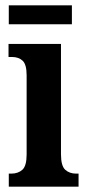

<svg xmlns="http://www.w3.org/2000/svg" viewBox="-20 -701 330 721"><path d="M13 0V-49H22Q48 -49 64 -63.5Q80 -78 80 -121V-418Q80 -459 65 -473Q50 -487 25 -487H12V-536H209V-122Q209 -78 225 -63.5Q241 -49 266 -49H275V0ZM13 -610V-681H250V-610Z"/></svg>

Font: Noto Serif Armenian ExtraCondensed
Style: Bold
Weight: 700
Width: 2
Designer: Monotype Design Team
Foundry: Monotype Imaging Inc.
Version: Version 2.008; ttfautohint (v1.8.4.7-5d5b)